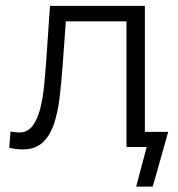

<svg xmlns="http://www.w3.org/2000/svg" viewBox="-20 -516 626 674"><path d="M59.5 8.5Q49.5 8.5 36.5 7Q23.5 5.5 12.5 2.5L17 -54.5Q25.5 -52.5 34.2 -51.8Q43 -51 48 -51Q76 -51 93.5 -73.2Q111 -95.5 120.5 -132Q130 -168.5 134.5 -212Q139 -255.5 142 -298.5Q145.5 -348 148.8 -397.8Q152 -447.5 155.5 -495.5H488.5V-53H570.5Q563.5 -28.5 556.5 -4Q549.5 20.5 543 44.5Q536 68.5 529.5 92Q523 115.5 516 139H458L495 0H424V-441H211Q208 -400.5 205.2 -359Q202.5 -317.5 199 -276Q195 -221 188.8 -170.2Q182.5 -119.5 168.8 -79.2Q155 -39 129 -15.2Q103 8.5 59.5 8.5Z"/></svg>

Font: Commissioner Light
Style: Regular
Weight: 300
Designer: Kostas Bartsokas
Foundry: Kostas Bartsokas
Version: Version 1.000; ttfautohint (v1.8.3)